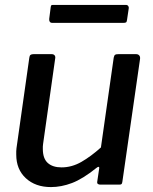

<svg xmlns="http://www.w3.org/2000/svg" viewBox="-20 -750 623 780"><path d="M187 10Q124 10 85 -26Q46 -62 46 -122Q46 -129 46 -135.5Q46 -142 47 -148L99 -515Q100 -524 104 -527Q108 -530 116 -530H190Q198 -530 202 -525Q206 -520 204 -511L155 -165Q154 -160 154 -154.5Q154 -149 154 -145Q154 -106 174 -88Q194 -70 230 -70Q272 -70 311 -92.5Q350 -115 390 -151L442 -516Q444 -525 447.5 -527.5Q451 -530 461 -530H533Q541 -530 545.5 -525Q550 -520 549 -511L477 -11Q476 -5 474 -2.5Q472 0 465 0H387Q382 0 378 -2.5Q374 -5 375 -12L383 -66Q384 -71 381 -72Q378 -73 372 -68Q316 -23 272.5 -6.5Q229 10 187 10ZM503 -716 496 -669Q495 -661 492 -659Q489 -657 479 -657H193Q185 -657 182 -662Q179 -667 180 -674L186 -721Q187 -727 188.5 -728.5Q190 -730 195 -730H493Q498 -730 501 -725.5Q504 -721 503 -716Z"/></svg>

Font: Libre Franklin Medium
Style: Italic
Weight: 500
Italic angle: -8°
Designer: Pablo Impallari, Rodrigo Fuenzalida, Nhung Nguyen
Foundry: Impallari Type
Version: Version 3.000